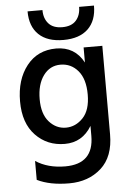

<svg xmlns="http://www.w3.org/2000/svg" viewBox="-60 -764 680 1002"><g transform="rotate(-5 279.5 -263.5)"><path d="M471 -720Q471 -641 426 -598Q381 -555 297 -555Q213 -555 168 -598Q123 -641 123 -720H201Q201 -676 225 -649Q249 -622 297 -622Q345 -622 369 -649Q393 -676 393 -720ZM269.5 -428Q214 -428 180 -381.5Q146 -335 146 -257.5Q146 -180 182.5 -139Q219 -98 270 -98Q321 -98 359.5 -138.5Q398 -179 398 -260.5Q398 -342 361.5 -385Q325 -428 269.5 -428ZM496 -43Q496 74 429.5 133.5Q363 193 262 193Q161 193 94 160V61Q158 103 249 103Q398 103 398 -44V-96Q349 -14 257 -14Q165 -14 104 -77.5Q43 -141 43 -255Q43 -369 100 -441.5Q157 -514 254.5 -514Q352 -514 398 -428V-507H496Z"/></g></svg>

Font: Hind Kochi Medium
Style: Regular
Weight: 500
Designer: Dhruvi Tolia
Foundry: Indian Type Foundry
Version: Version 0.702;PS 1.0;hotconv 1.0.81;makeotf.lib2.5.63406